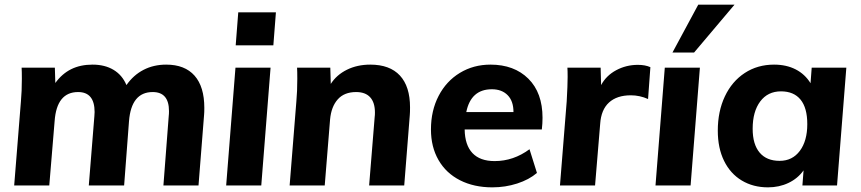

<svg xmlns="http://www.w3.org/2000/svg" viewBox="-20 -798 3702 826"><path d="M859 -334Q859 -314 858 -304L834 0H683L706 -300Q707 -307 707 -320Q707 -402 637 -402Q545 -402 535 -277L514 0H362L386 -298L387 -316Q387 -402 316 -402Q224 -402 215 -277L192 0H41L70 -362Q74 -405 74 -459Q74 -491 73 -507H216L218 -441Q247 -481 286.5 -500.5Q326 -520 378 -520Q431 -520 468.5 -497.5Q506 -475 524 -432Q554 -475 597.5 -497.5Q641 -520 695 -520Q775 -520 817 -472.5Q859 -425 859 -334Z M953 0 993 -507H1144L1104 0ZM1005 -745H1167L1156 -603H994Z M1744 -336Q1744 -314 1743 -303L1719 0H1568L1592 -296Q1593 -302 1593 -314Q1593 -357 1572.5 -379.5Q1552 -402 1512 -402Q1461 -402 1433 -370.5Q1405 -339 1400 -284L1377 0H1226L1255 -362Q1259 -405 1259 -459Q1259 -491 1258 -507H1401L1403 -437Q1428 -476 1472.5 -498Q1517 -520 1573 -520Q1657 -520 1700.5 -473Q1744 -426 1744 -336Z M2314 -291Q2314 -267 2311 -241H1979Q1980 -174 2012.5 -139.5Q2045 -105 2108 -105Q2189 -105 2258 -156L2290 -54Q2256 -25 2205 -8.5Q2154 8 2098 8Q2019 8 1959 -22.5Q1899 -53 1866.5 -109.5Q1834 -166 1834 -241Q1834 -322 1867 -385.5Q1900 -449 1958.5 -484.5Q2017 -520 2090 -520Q2192 -520 2253 -459.5Q2314 -399 2314 -291ZM1986 -316H2189Q2189 -363 2164 -388.5Q2139 -414 2096 -414Q2006 -414 1986 -316Z M2778 -509 2768 -372Q2732 -388 2694 -388Q2634 -388 2600 -357Q2566 -326 2562 -265L2540 0H2389L2418 -362Q2422 -432 2422 -467Q2422 -494 2421 -507H2564L2566 -432Q2588 -473 2631 -496Q2674 -519 2724 -519Q2756 -519 2778 -509Z M2800 0 2840 -507H2991L2951 0ZM2966 -572H2873L2984 -778H3140Z M3621 -507 3581 0H3432L3437 -65Q3412 -30 3372 -11Q3332 8 3284 8Q3220 8 3171 -21.5Q3122 -51 3095 -106Q3068 -161 3068 -236Q3068 -319 3098.5 -383.5Q3129 -448 3184 -484Q3239 -520 3310 -520Q3363 -520 3403 -499.5Q3443 -479 3467 -440L3472 -507ZM3453 -264Q3453 -334 3424 -369.5Q3395 -405 3340 -405Q3283 -405 3250.5 -361.5Q3218 -318 3218 -244Q3218 -177 3248 -141.5Q3278 -106 3334 -106Q3389 -106 3421 -149Q3453 -192 3453 -264Z"/></svg>

Font: Muli ExtraBold
Style: Italic
Weight: 800
Italic angle: -4.541°
Designer: Vernon Adams
Foundry: Vernon Adams
Version: Version 2.000